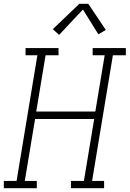

<svg xmlns="http://www.w3.org/2000/svg" viewBox="-35 -987 680 1007"><path d="M-15 0V-38H52L161 -697H99V-735H272V-697H204L155 -402H465L514 -697H451V-735H625V-697H557L448 -38H511V0H337V-38H405L459 -363H149L95 -38H158V0ZM275 -804 242 -834 381 -967H428L520 -830L481 -807L400 -937Z"/></svg>

Font: Iosevka Etoile XLtObl
Style: Regular
Weight: 200
Italic angle: -9°
Designer: Belleve Invis
Foundry: Belleve Invis
Version: Version 15.5.2; ttfautohint (v1.8.4)